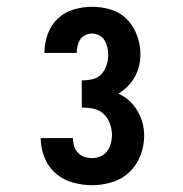

<svg xmlns="http://www.w3.org/2000/svg" viewBox="-20 -863 540 566"><path d="M252 -317Q223 -317 194.5 -325Q166 -333 144 -352Q122 -371 111 -399Q100 -427 100 -456H195Q195 -444 198.5 -432.5Q202 -421 210 -412.5Q218 -404 229 -400.5Q240 -397 252 -397Q264 -397 276 -402Q288 -407 295.5 -417Q303 -427 306.5 -439.5Q310 -452 310 -465Q310 -482 304 -498.5Q298 -515 285.5 -527Q273 -539 256 -542.5Q239 -546 221 -546V-626Q237 -626 252.5 -629.5Q268 -633 278.5 -644Q289 -655 294 -670.5Q299 -686 299 -701Q299 -712 296.5 -723Q294 -734 288.5 -743.5Q283 -753 273 -758.5Q263 -764 252 -764Q241 -764 231.5 -759.5Q222 -755 216.5 -746.5Q211 -738 208.5 -727.5Q206 -717 206 -707H111V-708Q111 -735 120.5 -762Q130 -789 150 -808Q170 -827 197 -835Q224 -843 252 -843Q280 -843 307.5 -834.5Q335 -826 354.5 -806Q374 -786 384 -758.5Q394 -731 394 -703Q394 -686 390 -669Q386 -652 377.5 -636.5Q369 -621 356.5 -608.5Q344 -596 329 -587Q347 -579 361 -566Q375 -553 385 -536.5Q395 -520 400 -501Q405 -482 405 -463Q405 -433 394 -404.5Q383 -376 361.5 -355.5Q340 -335 310.5 -326Q281 -317 252 -317Z"/></svg>

Font: Iosevka Curly Slab Heavy
Style: Regular
Weight: 900
Monospace: yes
Designer: Belleve Invis
Foundry: Belleve Invis
Version: Version 22.1.2; ttfautohint (v1.8.4)